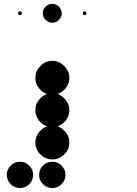

<svg xmlns="http://www.w3.org/2000/svg" viewBox="-20 -818 707 990"><path d="M250 15.8Q277.5 15.8 297.5 35.8Q317.5 55.8 317.5 83.3Q317.5 111.7 297.5 131.7Q277.5 151.7 250 151.7Q221.7 151.7 201.7 131.7Q181.7 111.7 181.7 83.3Q181.7 55.8 201.7 35.8Q221.7 15.8 250 15.8ZM83.3 15.8Q110.8 15.8 130.8 35.8Q150.8 55.8 150.8 83.3Q150.8 111.7 130.8 131.7Q110.8 151.7 83.3 151.7Q55 151.7 35 131.7Q15 111.7 15 83.3Q15 55.8 35 35.8Q55 15.8 83.3 15.8ZM250 -170.8Q285 -170.8 311.2 -144.6Q337.5 -118.3 337.5 -83.3Q337.5 -47.5 311.2 -21.7Q285 4.2 250 4.2Q214.2 4.2 188.3 -21.7Q162.5 -47.5 162.5 -83.3Q162.5 -118.3 188.3 -144.6Q214.2 -170.8 250 -170.8ZM250 -337.5Q285 -337.5 311.2 -311.2Q337.5 -285 337.5 -250Q337.5 -214.2 311.2 -188.3Q285 -162.5 250 -162.5Q214.2 -162.5 188.3 -188.3Q162.5 -214.2 162.5 -250Q162.5 -285 188.3 -311.2Q214.2 -337.5 250 -337.5ZM250 -504.2Q285 -504.2 311.2 -477.9Q337.5 -451.7 337.5 -416.7Q337.5 -380.8 311.2 -355Q285 -329.2 250 -329.2Q214.2 -329.2 188.3 -355Q162.5 -380.8 162.5 -416.7Q162.5 -451.7 188.3 -477.9Q214.2 -504.2 250 -504.2ZM416.7 -759.2Q425.8 -759.2 425.8 -750Q425.8 -740 416.7 -740Q406.7 -740 406.7 -750Q406.7 -759.2 416.7 -759.2ZM250 -798.3Q269.2 -798.3 283.8 -783.8Q298.3 -769.2 298.3 -750Q298.3 -730 283.8 -715.4Q269.2 -700.8 250 -700.8Q230 -700.8 215.4 -715.4Q200.8 -730 200.8 -750Q200.8 -769.2 215.4 -783.8Q230 -798.3 250 -798.3ZM83.3 -759.2Q92.5 -759.2 92.5 -750Q92.5 -740 83.3 -740Q73.3 -740 73.3 -750Q73.3 -759.2 83.3 -759.2Z"/></svg>

Font: 0xA000-Dots-Mono
Style: Dots-Mono
Weight: 400
Version: Version 0.1